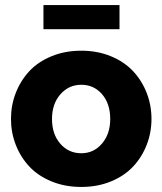

<svg xmlns="http://www.w3.org/2000/svg" viewBox="-20 -738 650 768"><path d="M153.8 -621.1V-717.8H458V-621.1ZM23.9 -262.2Q23.9 -316.9 43 -366Q62 -415 96.9 -452.9Q131.8 -490.7 185.8 -512.9Q239.7 -535.2 305.2 -535.2Q370.1 -535.2 423.8 -512.9Q477.5 -490.7 512.7 -452.9Q547.9 -415 566.9 -366Q585.9 -316.9 585.9 -262.2Q585.9 -208 566.9 -158.9Q547.9 -109.9 512.9 -72.3Q478 -34.7 424.3 -12.5Q370.6 9.8 305.2 9.8Q239.7 9.8 185.8 -12.5Q131.8 -34.7 96.9 -72.3Q62 -109.9 43 -158.9Q23.9 -208 23.9 -262.2ZM305.2 -125Q355 -125 387.9 -163.6Q420.9 -202.1 420.9 -262.2Q420.9 -323.2 388.2 -361.1Q355.5 -398.9 305.2 -398.9Q254.9 -398.9 221.4 -360.6Q188 -322.3 188 -262.2Q188 -201.2 221.2 -163.1Q254.4 -125 305.2 -125Z"/></svg>

Font: Rawline ExtraBold
Style: Regular
Weight: 800
Designer: Matt McInerney, Pablo Impallari, Rodrigo Fuenzalida
Foundry: Matt McInerney, Pablo Impallari, Rodrigo Fuenzalida
Version: Version 4.020;PS 004.020;hotconv 1.0.88;makeotf.lib2.5.64775